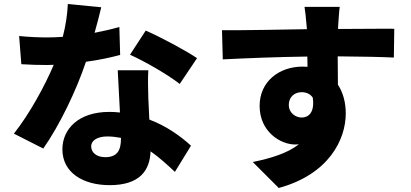

<svg xmlns="http://www.w3.org/2000/svg" viewBox="-20 -848 2040 954"><path d="M873 -431 959 -559C905 -596 776 -665 704 -696L626 -576C696 -545 813 -478 873 -431ZM581 -163V-158C581 -102 563 -67 503 -67C461 -67 433 -89 433 -121C433 -150 464 -170 513 -170C537 -170 559 -167 581 -163ZM717 -499H565L576 -289C559 -291 541 -292 523 -292C369 -292 290 -206 290 -106C290 10 393 72 525 72C673 72 725 0 728 -96C777 -62 818 -23 849 6L929 -124C879 -170 809 -221 722 -254L717 -359C716 -408 714 -456 717 -499ZM483 -812 317 -828C315 -777 306 -719 292 -665C266 -663 240 -662 214 -662C181 -662 121 -664 75 -669L86 -529C132 -526 173 -525 215 -525L247 -526C203 -422 127 -282 49 -184L195 -110C276 -225 360 -400 407 -541C475 -550 536 -564 577 -575L573 -714C539 -704 497 -694 450 -685C464 -735 476 -781 483 -812Z M1534 -363C1545 -287 1511 -264 1479 -264C1447 -264 1415 -289 1415 -325C1415 -371 1448 -390 1479 -390C1502 -390 1522 -381 1534 -363ZM1083 -698 1087 -553C1209 -559 1357 -565 1507 -567L1508 -516L1483 -517C1367 -517 1270 -443 1270 -322C1270 -193 1374 -130 1447 -130L1465 -131C1406 -85 1323 -61 1236 -43L1365 86C1615 18 1698 -156 1698 -284C1698 -338 1685 -388 1659 -427L1658 -568C1784 -567 1878 -565 1937 -562L1939 -705C1887 -706 1753 -704 1660 -704V-715C1661 -733 1665 -795 1668 -814H1493C1496 -799 1500 -762 1504 -714L1505 -703C1376 -701 1198 -697 1083 -698Z"/></svg>

Font: Noto Sans TC Black
Style: Regular
Weight: 900
Designer: Ryoko NISHIZUKA 西塚涼子 (kana, bopomofo & ideographs); Paul D. Hunt (Latin, Greek & Cyrillic); Sandoll Communications 산돌커뮤니
Foundry: Adobe
Version: Version 2.004;hotconv 1.0.118;makeotfexe 2.5.65603